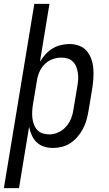

<svg xmlns="http://www.w3.org/2000/svg" viewBox="-43 -755 563 990"><path d="M-23 215 134 -735H212L163 -437Q176 -458 192 -475.5Q208 -493 228 -505Q248 -517 270.5 -522.5Q293 -528 315 -528Q341 -528 364.5 -519.5Q388 -511 403.5 -493Q419 -475 427.5 -451.5Q436 -428 438 -403Q440 -378 438.5 -352.5Q437 -327 433 -301L413 -181Q409 -158 402.5 -135Q396 -112 384.5 -90.5Q373 -69 357 -50Q341 -31 320.5 -17.5Q300 -4 276.5 2Q253 8 230 8Q206 8 184 1Q162 -6 146 -21.5Q130 -37 121 -57.5Q112 -78 107 -101L55 215ZM211 -62Q234 -62 257.5 -72.5Q281 -83 298 -102.5Q315 -122 324 -145Q333 -168 336 -192L356 -312Q359 -329 360 -346Q361 -363 358.5 -379.5Q356 -396 350 -411Q344 -426 333 -437Q322 -448 306.5 -453Q291 -458 274 -458Q251 -458 227.5 -449.5Q204 -441 186.5 -423Q169 -405 159.5 -382.5Q150 -360 147 -337L127 -217Q124 -199 123 -181Q122 -163 124 -146Q126 -129 132 -113Q138 -97 149 -85Q160 -73 176.5 -67.5Q193 -62 211 -62Z"/></svg>

Font: Iosevka Curly Slab
Style: Italic
Weight: 400
Italic angle: -9°
Monospace: yes
Designer: Belleve Invis
Foundry: Belleve Invis
Version: Version 22.1.2; ttfautohint (v1.8.4)